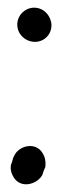

<svg xmlns="http://www.w3.org/2000/svg" viewBox="-20 -492 164 500"><path d="M9 -65C7 -57 7 -47 13 -35C31 3 79 -12 91 -38V-39C93 -45 95 -51 98 -57C99 -64 99 -76 95 -85C79 -127 27 -114 16 -84L15 -83L10 -66ZM71 -383C95 -383 114 -402 114 -426C114 -448 96 -472 69 -472C45 -472 25 -452 25 -428C25 -402 47 -383 71 -383Z"/></svg>

Font: Stray Cat
Style: Blk
Weight: 900
Version: Version 1.0